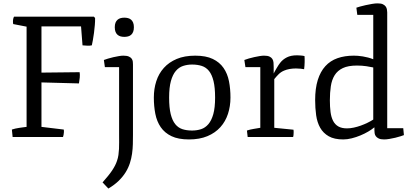

<svg xmlns="http://www.w3.org/2000/svg" viewBox="-20 -805 2408 1128"><path d="M49.8 -43.9Q59.1 -47.4 70.1 -49.6Q81.1 -51.8 92.5 -53.7Q104 -55.7 115.2 -56.9Q126.5 -58.1 136.2 -59.6V-648.4L57.6 -663.6Q56.6 -666 56.4 -671.6Q56.2 -677.2 56.2 -680.7Q56.2 -688 58.1 -695.8Q60.1 -703.6 62.5 -707H531.7L538.6 -699.2Q539.1 -680.7 537.1 -657.5Q535.2 -634.3 532.2 -611.6Q529.3 -588.9 525.6 -569.1Q522 -549.3 519.5 -538.6Q508.3 -536.1 493.7 -536.6Q479 -537.1 464.8 -538.6L456.1 -649.9H223.6V-378.4L447.8 -380.9Q450.2 -366.7 448.5 -348.6Q446.8 -330.6 443.8 -314.9L223.6 -320.8V-59.6L354.5 -43.9Q355.5 -41.5 355.5 -36.9Q355.5 -32.2 355.5 -28.8Q355.5 -22 353.5 -12.7Q351.6 -3.4 350.1 0H54.2Z M710.4 -588.4Q698.7 -588.4 688.7 -591.1Q678.7 -593.8 670.9 -600.3Q663.1 -606.9 658.7 -617.9Q654.3 -628.9 654.3 -645Q654.3 -661.1 658.7 -671.9Q663.1 -682.6 670.9 -689.2Q678.7 -695.8 688.7 -698.5Q698.7 -701.2 710.4 -701.2Q722.2 -701.2 732.4 -698.5Q742.7 -695.8 750.2 -689.2Q757.8 -682.6 762.2 -671.9Q766.6 -661.1 766.6 -645Q766.6 -628.9 762.2 -617.9Q757.8 -606.9 750.2 -600.3Q742.7 -593.8 732.4 -591.1Q722.2 -588.4 710.4 -588.4ZM679.7 -410.6H596.2L590.3 -452.6Q599.6 -456.1 614.5 -460.7Q629.4 -465.3 645.8 -469Q662.1 -472.7 677.7 -475.3Q693.4 -478 704.6 -478Q725.6 -478 737.3 -472.7Q749 -467.3 754.2 -459.5Q759.3 -451.7 760.3 -442.4Q761.2 -433.1 761.2 -425.8V-13.2Q761.2 13.7 760.5 41.7Q759.8 69.8 755.9 97.7Q752 125.5 743.2 153.1Q734.4 180.7 718.3 206.8Q702.1 232.9 677.5 257.1Q652.8 281.2 616.7 302.7L582.5 266.6Q600.6 246.1 614.5 229Q628.4 211.9 638.7 196.5Q648.9 181.2 656 167.2Q663.1 153.3 667.5 139.6Q673.3 123 675.8 105.7Q678.2 88.4 679.2 69.8Q680.2 51.3 679.9 30.8Q679.7 10.3 679.7 -13.2Z M883.8 -231.9Q883.8 -283.2 898.2 -327.9Q912.6 -372.6 942.6 -406Q972.7 -439.5 1018.3 -458.7Q1064 -478 1127 -478Q1189.9 -478 1230 -458.7Q1270 -439.5 1293.2 -406Q1316.4 -372.6 1325.2 -327.9Q1334 -283.2 1334 -231.9Q1334 -180.7 1319.3 -136Q1304.7 -91.3 1274.7 -57.9Q1244.6 -24.4 1198.7 -5.1Q1152.8 14.2 1090.3 14.2Q1027.3 14.2 987.3 -5.1Q947.3 -24.4 924.3 -57.9Q901.4 -91.3 892.6 -136Q883.8 -180.7 883.8 -231.9ZM973.6 -231.9Q973.6 -172.4 982.9 -134.8Q992.2 -97.2 1009.5 -75.7Q1026.9 -54.2 1051.8 -46.1Q1076.7 -38.1 1108.4 -38.1Q1136.7 -38.1 1161.4 -46.1Q1186 -54.2 1204.3 -75.7Q1222.7 -97.2 1233.2 -134.8Q1243.7 -172.4 1243.7 -231.9Q1243.7 -291 1234.4 -328.9Q1225.1 -366.7 1207.8 -388.2Q1190.4 -409.7 1165.3 -417.7Q1140.1 -425.8 1108.4 -425.8Q1080.6 -425.8 1055.9 -417.7Q1031.2 -409.7 1012.9 -388.2Q994.6 -366.7 984.1 -328.9Q973.6 -291 973.6 -231.9Z M1430.7 -38.1Q1449.2 -44.4 1470 -47.6Q1490.7 -50.8 1509.3 -54.2V-410.6H1421.9L1415.5 -452.6Q1426.3 -457 1441.9 -461.4Q1457.5 -465.8 1473.9 -469.5Q1490.2 -473.1 1505.6 -475.6Q1521 -478 1531.2 -478Q1551.8 -478 1563.2 -472.7Q1574.7 -467.3 1580.3 -458.3Q1585.9 -449.2 1586.9 -436.8Q1587.9 -424.3 1587.9 -410.6V-373Q1589.8 -377.4 1594.7 -386.2Q1599.6 -395 1605.2 -404.5Q1610.8 -414.1 1616.5 -422.9Q1622.1 -431.6 1626 -436Q1641.6 -456.1 1665.3 -468Q1689 -480 1723.6 -480Q1727.1 -480 1732.9 -479.7Q1738.8 -479.5 1745.1 -479Q1751.5 -478.5 1757.8 -477.8Q1764.2 -477.1 1769 -475.6Q1769.5 -469.7 1769.8 -460.4Q1770 -451.2 1769.8 -440.4Q1769.5 -429.7 1768.8 -418.7Q1768.1 -407.7 1766.6 -398.4Q1758.3 -399.9 1746.1 -401.4Q1733.9 -402.8 1718.3 -402.8Q1699.7 -402.8 1681.6 -399.7Q1663.6 -396.5 1648.9 -390.1Q1630.4 -382.3 1617.2 -369.1Q1604 -356 1591.3 -340.3V-54.2L1704.1 -43Q1705.1 -40.5 1705.1 -34.7Q1705.1 -28.8 1705.1 -25.4Q1705.1 -18.6 1704.3 -11Q1703.6 -3.4 1701.7 0H1435.1Z M1996.6 14.2Q1943.8 14.2 1911.4 -4.4Q1878.9 -22.9 1861.1 -54.4Q1843.3 -85.9 1837.4 -127.9Q1831.5 -169.9 1831.5 -216.8Q1831.5 -285.6 1846.9 -335Q1862.3 -384.3 1891.4 -416.3Q1920.4 -448.2 1962.6 -463.1Q2004.9 -478 2058.6 -478Q2068.8 -478 2082.5 -477.1Q2096.2 -476.1 2111.3 -473.6Q2126.5 -471.2 2142.3 -467Q2158.2 -462.9 2172.9 -457V-717.8H2079.1L2073.7 -759.8Q2079.6 -762.2 2094.7 -766.4Q2109.9 -770.5 2128.2 -774.7Q2146.5 -778.8 2165.5 -782Q2184.6 -785.2 2198.2 -785.2Q2218.8 -785.2 2229.7 -779.8Q2240.7 -774.4 2246.3 -766.4Q2252 -758.3 2253.2 -749Q2254.4 -739.7 2254.9 -732.4V-51.8H2349.1L2353 -11.2Q2347.2 -8.8 2333.3 -4.4Q2319.3 0 2302.5 4.2Q2285.6 8.3 2267.8 11.2Q2250 14.2 2236.3 14.2Q2216.3 14.2 2204.8 8.5Q2193.4 2.9 2187.7 -5.1Q2182.1 -13.2 2180.9 -22.7Q2179.7 -32.2 2179.7 -39.6V-56.2H2178.2Q2164.6 -44.4 2143.3 -32Q2122.1 -19.5 2097.4 -9.3Q2072.8 1 2046.4 7.6Q2020 14.2 1996.6 14.2ZM2018.6 -50.8Q2037.1 -50.8 2057.9 -55.2Q2078.6 -59.6 2099.1 -66.9Q2119.6 -74.2 2138.7 -83.5Q2157.7 -92.8 2172.9 -102.5V-408.7Q2158.2 -412.1 2132.6 -416Q2106.9 -419.9 2077.1 -419.9Q2025.4 -419.9 1994.1 -405Q1962.9 -390.1 1946 -363Q1929.2 -335.9 1923.6 -298.3Q1918 -260.7 1918 -215.8Q1918 -177.7 1921.9 -147.2Q1925.8 -116.7 1936.8 -95.2Q1947.8 -73.7 1967.5 -62.3Q1987.3 -50.8 2018.6 -50.8Z"/></svg>

Font: Fjord
Style: One
Weight: 400
Designer: Viktoriya Grabowska
Foundry: Viktoriya Grabowska
Version: Version 1.002